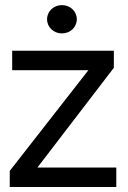

<svg xmlns="http://www.w3.org/2000/svg" viewBox="-20 -749 511 769"><path d="M19 0H445.8V-78.1H129.9L436 -477.5V-545.9H28.8V-467.8H334L19 -64.5ZM168.5 -671.9C168.5 -640.1 194.8 -615.2 228 -615.2C261.7 -615.2 287.6 -640.1 287.6 -671.9C287.6 -703.6 261.7 -728.5 228 -728.5C194.8 -728.5 168.5 -703.6 168.5 -671.9Z"/></svg>

Font: Guggenheim Sans Display
Style: Regular
Weight: 400
Designer: Modified by Tom Baber under direction of Pentagram Design 2023
Foundry: rsms
Version: Version 1.001;Glyphs 3.1.2 (3151)